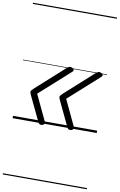

<svg xmlns="http://www.w3.org/2000/svg" viewBox="-146 -1070 1017 1630"><g transform="rotate(10 362.5 -255.0)"><path d="M247 14Q238 14 232 9.5Q226 5 222 -3L120 -217Q115 -229 112.5 -235.5Q110 -242 110 -246Q110 -254 116.5 -261.5Q123 -269 137 -282L378 -499Q389 -509 399.5 -512.5Q410 -516 419 -511Q428 -508 433.5 -502.5Q439 -497 439.5 -491Q440 -485 432 -477L169 -241L272 -23Q280 -7 272 3.5Q264 14 247 14ZM497 14Q488 14 482 9.5Q476 5 472 -3L370 -217Q365 -229 362.5 -235.5Q360 -242 360 -246Q360 -254 366.5 -261.5Q373 -269 387 -282L628 -499Q639 -509 649.5 -512.5Q660 -516 669 -511Q678 -508 683.5 -502.5Q689 -497 689.5 -491Q690 -485 682 -477L419 -241L522 -23Q530 -7 522 3.5Q514 14 497 14ZM0 475H725V485H0ZM0 -20H725V0H0ZM0 -505H725V-500H0ZM0 -995H725V-985H0Z"/></g></svg>

Font: Playwrite SK Guides
Style: Regular
Weight: 400
Designer: Veronika Burian, José Scaglione
Foundry: TypeTogether
Version: Version 1.003